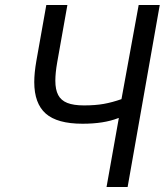

<svg xmlns="http://www.w3.org/2000/svg" viewBox="-20 -745 656 765"><path d="M453.5 -275 450 -274Q393.5 -252 309 -252Q208 -252 162.2 -292.5Q116.5 -333 116.5 -418Q116.5 -454.5 125 -503L164.5 -725H248.5L208 -497Q200.5 -454.5 200.5 -423.5Q200.5 -388 211.8 -366.5Q223 -345 248 -335Q273 -325 314.5 -325Q359.5 -325 393.2 -331Q427 -337 464 -350L532.5 -725H616.5L488.5 0H404.5Z"/></svg>

Font: JuliaMono Italic
Style: Regular
Weight: 400
Italic angle: -9°
Monospace: yes
Designer: cormullion
Foundry: corm
Version: Version 0.049; ttfautohint (v1.8.4)